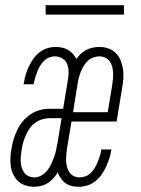

<svg xmlns="http://www.w3.org/2000/svg" viewBox="-20 -708 540 736"><path d="M112 8Q95 8 78.5 3Q62 -2 50.5 -12.5Q39 -23 31.5 -38Q24 -53 21.5 -69.5Q19 -86 20 -103.5Q21 -121 24 -138Q27 -157 32.5 -175Q38 -193 46.5 -210.5Q55 -228 68 -243.5Q81 -259 97.5 -270Q114 -281 132.5 -286Q151 -291 170 -291H222L240 -400Q243 -416 243 -432Q243 -448 237.5 -462Q232 -476 219 -484Q206 -492 190 -492Q179 -492 168 -487.5Q157 -483 148.5 -474.5Q140 -466 133.5 -455.5Q127 -445 123 -434Q119 -423 115.5 -412Q112 -401 110 -390L109 -385H70L72 -392Q74 -408 79 -423.5Q84 -439 91 -454Q98 -469 108 -483Q118 -497 131.5 -507.5Q145 -518 161 -523Q177 -528 193 -528Q206 -528 218 -525.5Q230 -523 240.5 -517Q251 -511 259 -502Q267 -493 273 -482Q280 -493 290 -502Q300 -511 311.5 -517Q323 -523 336 -525.5Q349 -528 361 -528Q379 -528 395 -522.5Q411 -517 423 -505.5Q435 -494 441.5 -478.5Q448 -463 451 -446Q454 -429 453 -411Q452 -393 449 -376L427 -242H254L237 -139Q235 -126 234 -114Q233 -102 233.5 -90.5Q234 -79 237 -67.5Q240 -56 246.5 -47Q253 -38 263 -33Q273 -28 285 -28Q297 -28 308.5 -32.5Q320 -37 329 -46Q338 -55 344 -65.5Q350 -76 354.5 -87Q359 -98 362.5 -109Q366 -120 368 -132V-135H407L406 -130Q404 -114 398.5 -98.5Q393 -83 386 -67.5Q379 -52 369 -38Q359 -24 345 -13Q331 -2 314.5 3Q298 8 282 8Q268 8 255 5Q242 2 231.5 -5.5Q221 -13 213.5 -24Q206 -35 201 -47Q194 -35 184.5 -24.5Q175 -14 163.5 -6.5Q152 1 138.5 4.5Q125 8 112 8ZM393 -278 410 -381Q412 -394 413 -406Q414 -418 413.5 -429.5Q413 -441 410 -452.5Q407 -464 400.5 -473Q394 -482 383.5 -487Q373 -492 361 -492Q349 -492 338 -488Q327 -484 317.5 -475.5Q308 -467 301.5 -456.5Q295 -446 290.5 -435Q286 -424 283 -413Q280 -402 278 -390L260 -278ZM112 -28Q126 -28 139.5 -36Q153 -44 162 -55.5Q171 -67 177 -80.5Q183 -94 188 -107.5Q193 -121 195.5 -135Q198 -149 201 -163L216 -255H170Q156 -255 141.5 -250.5Q127 -246 114.5 -237Q102 -228 93.5 -215.5Q85 -203 79 -189.5Q73 -176 69 -162Q65 -148 63 -134Q61 -122 60 -110.5Q59 -99 59.5 -87.5Q60 -76 63.5 -65Q67 -54 73.5 -45.5Q80 -37 90 -32.5Q100 -28 112 -28ZM155 -652V-688H455V-652Z"/></svg>

Font: Iosevka Term Curly XLt Obl
Style: Regular
Weight: 200
Italic angle: -9°
Designer: Belleve Invis
Foundry: Belleve Invis
Version: Version 32.3.0